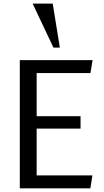

<svg xmlns="http://www.w3.org/2000/svg" viewBox="-20 -1031 570 1051"><path d="M88.4 0V-701.7H486.8L475.1 -630.9H180.7V-395H420.9V-327.1H180.7V-70.8H485.8L474.6 0ZM272.5 -770.5 158.7 -1011.2H268.6L307.6 -770.5Z"/></svg>

Font: Mako
Style: Regular
Weight: 400
Designer: vernon adams
Foundry: vernon adams
Version: Version 1.100; ttfautohint (v1.8.4.7-5d5b);gftools[0.9.33]